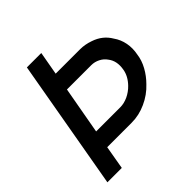

<svg xmlns="http://www.w3.org/2000/svg" viewBox="-199 -896 1042 1042"><g transform="rotate(-45 322.0 -375.0)"><path d="M560.5 -227Q521 -184.5 466.5 -160Q413 -135.5 356 -135.5H168.5L145 0H34.5L166.5 -750H277L253 -615.5H440.5Q477 -615.5 515.5 -602Q579 -581 610.5 -527Q633 -495.5 640.5 -456.2Q648 -417 639.5 -375Q634.5 -335.5 613.2 -297Q592 -258.5 560.5 -227ZM528 -371Q538.5 -430 508.5 -467.5Q495 -487.5 471.5 -499.5Q448 -511.5 422 -511.5H235.5L186.5 -238.5H373Q386.5 -238.5 401.2 -242Q416 -245.5 430.8 -252.2Q445.5 -259 459.2 -268.8Q473 -278.5 484.5 -290.5Q521 -328 528 -371Z"/></g></svg>

Font: Russisch Sans SemiBold
Style: Italic
Weight: 600
Width: 4
Italic angle: -10°
Designer: Michael Sharanda (font) & Cristiano Sobral (main changes)
Foundry: Michael Sharanda
Version: Version 2.00;September 8, 2020;FontCreator 13.0.0.2681 64-bi